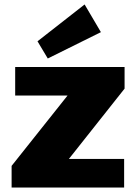

<svg xmlns="http://www.w3.org/2000/svg" viewBox="-20 -840 610 860"><path d="M32 -97 335 -478 353 -412H48V-540H538V-443L233 -58L215 -128H536V0H32ZM432 -696 194 -578 148 -655 359 -820Z"/></svg>

Font: Pathway Extreme SemiCondensed ExtraBold
Style: Regular
Weight: 800
Width: 4
Version: Version 1.001;gftools[0.9.26]